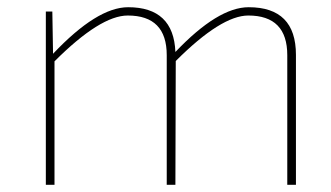

<svg xmlns="http://www.w3.org/2000/svg" viewBox="-20 -512 916 532"><path d="M127 -363Q249 -492 335 -492Q461 -492 466 -368Q584 -492 669 -492Q800 -492 800 -360V0H776V-359Q776 -469 668 -469Q593 -469 467 -343L466 0H442V-359Q442 -469 334 -469Q258 -469 131 -342V0H107V-480H125Z"/></svg>

Font: Taylor Sans Thin
Style: Regular
Weight: 100
Italic angle: -8°
Designer: Natanael Gama
Version: Version 1.001 September 8, 2015